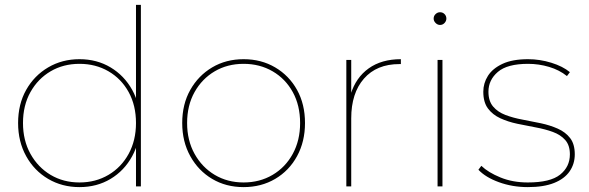

<svg xmlns="http://www.w3.org/2000/svg" viewBox="-20 -762 2407 785"><path d="M305 3Q234 3 177 -30.5Q120 -64 87 -123.5Q54 -183 54 -259Q54 -336 87 -394.5Q120 -453 177 -486.5Q234 -520 305 -520Q376 -520 432 -486.5Q488 -453 520.5 -394.5Q553 -336 553 -259Q553 -183 520.5 -123.5Q488 -64 432 -30.5Q376 3 305 3ZM305 -16Q371 -16 423.5 -47Q476 -78 506 -133Q536 -188 536 -259Q536 -331 506 -385.5Q476 -440 423.5 -470.5Q371 -501 305 -501Q239 -501 187 -470.5Q135 -440 104.5 -385.5Q74 -331 74 -259Q74 -188 104.5 -133Q135 -78 187 -47Q239 -16 305 -16ZM536 0V-190L546 -260L536 -330V-742H556V0Z M976 3Q904 3 847.5 -30.5Q791 -64 758 -123.5Q725 -183 725 -259Q725 -336 758 -394.5Q791 -453 847.5 -486.5Q904 -520 976 -520Q1048 -520 1105 -486.5Q1162 -453 1194.5 -394.5Q1227 -336 1227 -259Q1227 -183 1194.5 -123.5Q1162 -64 1105 -30.5Q1048 3 976 3ZM976 -16Q1042 -16 1094.5 -47Q1147 -78 1177 -133Q1207 -188 1207 -259Q1207 -331 1177 -385.5Q1147 -440 1094.5 -470.5Q1042 -501 976 -501Q910 -501 858 -470.5Q806 -440 775.5 -385.5Q745 -331 745 -259Q745 -188 775.5 -133Q806 -78 858 -47Q910 -16 976 -16Z M1396 0V-517H1416V-374L1414 -377Q1435 -445 1487.5 -482.5Q1540 -520 1619 -520V-500Q1618 -500 1616.5 -500Q1615 -500 1613 -500Q1520 -500 1468 -440.5Q1416 -381 1416 -278V0Z M1769 0V-517H1789V0ZM1779 -660Q1769 -660 1761 -668Q1753 -676 1753 -686Q1753 -697 1761 -704.5Q1769 -712 1779 -712Q1790 -712 1797.5 -704.5Q1805 -697 1805 -686Q1805 -676 1797.5 -668Q1790 -660 1779 -660Z M2138 3Q2075 3 2020 -17Q1965 -37 1936 -68L1948 -84Q1976 -57 2026 -36.5Q2076 -16 2138 -16Q2230 -16 2270 -48Q2310 -80 2310 -131Q2310 -168 2291 -189.5Q2272 -211 2240.5 -222.5Q2209 -234 2171 -241Q2133 -248 2095 -256Q2057 -264 2025.5 -278.5Q1994 -293 1975 -318.5Q1956 -344 1956 -387Q1956 -422 1975 -452Q1994 -482 2034.5 -501Q2075 -520 2139 -520Q2187 -520 2234 -505.5Q2281 -491 2310 -467L2298 -451Q2267 -476 2225 -488.5Q2183 -501 2139 -501Q2054 -501 2015.5 -468Q1977 -435 1977 -387Q1977 -349 1996 -326.5Q2015 -304 2046.5 -292Q2078 -280 2116 -273Q2154 -266 2191.5 -258Q2229 -250 2260.5 -236Q2292 -222 2311 -197.5Q2330 -173 2330 -131Q2330 -92 2309 -61.5Q2288 -31 2245.5 -14Q2203 3 2138 3Z"/></svg>

Font: Montserrat Thin
Style: Regular
Weight: 100
Designer: Julieta Ulanovsky
Foundry: Julieta Ulanovsky
Version: Version 9.000